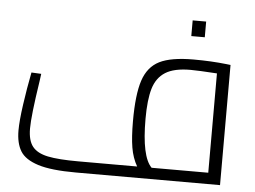

<svg xmlns="http://www.w3.org/2000/svg" viewBox="-49 -718 1037 780"><g transform="rotate(5 470.0 -328.5)"><path d="M40 0ZM875 -490V0H287Q186 0 132.5 -17Q79 -34 59.5 -66Q40 -98 40 -150Q40 -189 49.5 -256Q59 -323 72 -389L112 -387L108 -357Q86 -214 86 -162Q86 -113 105.5 -88.5Q125 -64 168.5 -55Q212 -46 293 -46H533Q514 -79 507 -121Q500 -163 500 -228Q500 -337 519 -394.5Q538 -452 585 -475.5Q632 -499 724 -499Q796 -499 858 -492ZM592 -46H823V-451Q746 -456 715 -456Q648 -456 612.5 -433.5Q577 -411 563.5 -365.5Q550 -320 550 -242Q550 -88 592 -46ZM706 -657H761V-593H706Z"/></g></svg>

Font: Cairo Light
Style: Regular
Weight: 300
Designer: Mohamed Gaber, the designers of Titillium
Foundry: Kief Type Foundry
Version: Version 2.009; ttfautohint (v1.5.33-1714) -l 8 -r 50 -G 200 